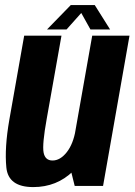

<svg xmlns="http://www.w3.org/2000/svg" viewBox="-20 -738 534 762"><path d="M276.5 0H389L494 -596.5H346L255.5 -84.5ZM224 -596.5H76L17 -262.5Q-2.5 -151 5.2 -73.2Q13 4.5 112 4.5Q205.5 4.5 270.2 -58.8Q335 -122 349 -203L280.5 -224.5Q271 -167 245 -134Q219 -101 188.5 -101Q159 -101 153 -132.8Q147 -164.5 165.5 -267ZM166.5 -621H244L302.5 -686.5L339 -621H417L356 -718H261Z"/></svg>

Font: Anybody Condensed
Style: Bold Italic
Weight: 700
Width: 3
Italic angle: -10°
Version: Version 1.113;gftools[0.9.25]